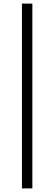

<svg xmlns="http://www.w3.org/2000/svg" viewBox="-20 -828 302 1068"><path d="M102 220V-808H160V220Z"/></svg>

Font: Encode Sans Expanded Light
Style: Regular
Weight: 300
Width: 7
Designer: Multiple Designers
Foundry: Impallari Type
Version: Version 3.000; ttfautohint (v1.8.3) -l 8 -r 50 -G 200 -x 14 